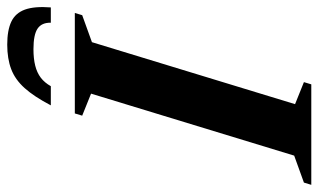

<svg xmlns="http://www.w3.org/2000/svg" viewBox="-228 -703 902 544"><g transform="rotate(-90 223.0 -431.0)"><path d="M229.7 -624 167.3 -649.1 173.6 -670H458.3L452 -649.1L375.5 -621.5L199.9 -46L262.3 -20.9L256 0H-28.7L-22.3 -20.9L54.1 -48.5ZM355.7 -787.2Q328.9 -787.2 309 -782.2Q289.1 -777.2 274.9 -766.5Q260.8 -755.7 250.8 -738H196.5Q221.3 -785.4 245.5 -812.3Q269.7 -839.2 299.2 -850.3Q328.7 -861.5 368.5 -861.5Q409.2 -861.5 433.5 -850Q457.9 -838.5 467.8 -811.4Q477.6 -784.3 474 -738H430.6Q431.3 -763.7 414 -775.5Q396.8 -787.2 355.7 -787.2Z"/></g></svg>

Font: Newsreader Text
Style: Italic
Weight: 400
Italic angle: -17°
Designer: Hugues Gentile
Foundry: Production Type
Version: Version 1.001